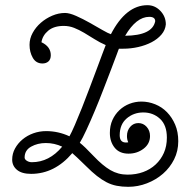

<svg xmlns="http://www.w3.org/2000/svg" viewBox="-20 -655 743 741"><path d="M470 -130Q470 -151 482.5 -165.5Q495 -180 514 -180Q533 -180 546 -165.5Q559 -151 559 -130Q559 -100 534 -81Q509 -62 476 -62Q441 -62 422.5 -85Q404 -108 404 -142Q404 -170 414 -192Q424 -214 441 -230Q458 -246 480 -254.5Q502 -263 526 -263Q553 -263 579 -252.5Q605 -242 624.5 -222Q644 -202 656 -174Q668 -146 668 -110Q668 -72 652 -40Q636 -8 609 15.5Q582 39 547 52.5Q512 66 475 66Q451 66 430.5 62Q410 58 391.5 48.5Q373 39 354 24Q335 9 313 -13Q269 -56 259 -64Q191 16 100 16Q64 16 45.5 0.5Q27 -15 27 -39Q27 -62 38 -82Q49 -102 67 -117Q85 -132 108.5 -140.5Q132 -149 158 -149Q205 -149 248 -129Q256 -143 269 -173Q282 -203 296.5 -239.5Q311 -276 326 -316Q341 -356 354 -390.5Q367 -425 376 -449.5Q385 -474 388 -481Q365 -491 344.5 -504Q324 -517 304.5 -528.5Q285 -540 266 -547.5Q247 -555 226 -555Q188 -555 166 -536.5Q144 -518 140 -492Q176 -475 176 -442Q176 -426 167 -418Q158 -410 144 -410Q119 -410 106.5 -432Q94 -454 94 -482Q94 -506 106 -528Q118 -550 137.5 -567Q157 -584 181.5 -594.5Q206 -605 231 -605Q248 -605 274 -593.5Q300 -582 326.5 -567Q353 -552 375.5 -539Q398 -526 408 -523Q466 -635 549 -635Q578 -635 599 -613Q620 -591 620 -561Q618 -539 603 -521.5Q588 -504 565 -492Q542 -480 513.5 -473.5Q485 -467 455 -467H439Q439 -468 431 -446Q423 -424 409.5 -389Q396 -354 379.5 -311Q363 -268 346 -227.5Q329 -187 313.5 -153.5Q298 -120 288 -104Q297 -97 310 -84.5Q323 -72 341 -53Q376 -16 406 1.5Q436 19 472 19Q505 19 532.5 9Q560 -1 580.5 -20Q601 -39 612.5 -65Q624 -91 624 -124Q624 -172 597.5 -196.5Q571 -221 533 -221Q496 -221 469 -198Q442 -175 442 -133Q442 -105 466 -105Q473 -105 475 -106Q470 -116 470 -130ZM103 -29Q170 -29 220 -89Q190 -103 157 -103Q125 -103 100 -89Q75 -75 75 -47Q75 -40 83.5 -34.5Q92 -29 103 -29ZM556 -590Q506 -590 463 -517Q568 -518 579 -573Q579 -590 556 -590ZM617 -561Q614 -561 613 -562Q614 -561 617 -561Z"/></svg>

Font: Bonbon
Style: Regular
Weight: 400
Designer: Ksenia Erulevich
Foundry: Cyreal (www.cyreal.org)
Version: Version 1.000